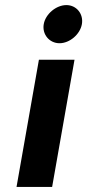

<svg xmlns="http://www.w3.org/2000/svg" viewBox="-20 -735 343 755"><path d="M133 -500 45 0H185L273 -500ZM241 -715C201 -715 159 -680 152 -640C145 -600 174 -565 214 -565C254 -565 295 -600 302 -640C309 -680 281 -715 241 -715Z"/></svg>

Font: Scada
Style: Bold Italic
Weight: 700
Designer: Jovanny Lemonad
Foundry: Jovanny Lemonad
Version: Version 3.005